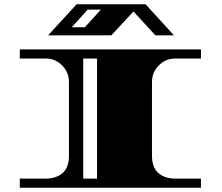

<svg xmlns="http://www.w3.org/2000/svg" viewBox="-20 -882 1043 902"><path d="M694 -497V-151Q694 -95 724 -69Q754 -43 803 -43H924V0H73V-43H195Q244 -43 274 -69Q304 -95 304 -151V-497Q304 -542 272 -574.5Q240 -607 195 -607H73V-650H924V-607H803Q758 -607 726 -574.5Q694 -542 694 -497ZM436 -43V-607H371V-43ZM340 -862H664L797 -716H710L607 -828L503 -716H206ZM454 -837H392L317 -754H379Z"/></svg>

Font: Diplomata
Style: Regular
Weight: 400
Width: 7
Designer: Eduardo Rodriguez Tunni
Foundry: Eduardo Rodriguez Tunni
Version: Version 1.001